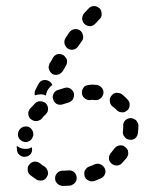

<svg xmlns="http://www.w3.org/2000/svg" viewBox="-20 -586 475 631"><path d="M226 15Q229 12 231 7Q232 2 232 -3Q231 -13 224 -20Q216 -27 205 -26Q196 -25 185 -25Q175 -25 168 -17Q161 -10 161 0Q161 5 163 10Q165 14 169 18Q172 21 177 23Q181 25 186 25Q198 25 209 24Q214 24 218 21Q223 19 226 15ZM325 -14Q327 -19 327 -24Q326 -29 324 -33Q320 -42 310 -46Q301 -50 291 -46Q283 -42 274 -39Q269 -37 265 -34Q262 -30 259 -26Q257 -22 257 -17Q257 -12 258 -7Q260 -2 263 2Q266 5 271 7Q275 10 280 10Q285 10 290 9Q301 5 312 0Q316 -2 320 -6Q323 -9 325 -14ZM119 7Q124 6 128 3Q132 0 134 -5Q140 -13 137 -23Q134 -34 126 -39Q118 -43 112 -49Q104 -55 94 -55Q84 -54 77 -46Q70 -39 71 -28Q71 -18 79 -11Q89 -3 100 4Q104 7 109 7Q114 8 119 7ZM401 -87Q401 -92 398 -96Q395 -100 391 -103Q383 -110 373 -108Q363 -107 356 -98Q351 -91 345 -84Q338 -76 338 -66Q338 -56 346 -49Q350 -45 354 -44Q359 -42 364 -42Q369 -42 373 -44Q378 -46 381 -50Q389 -59 397 -68Q399 -72 401 -77Q402 -82 401 -87ZM64 -71Q74 -72 81 -80Q87 -89 85 -99Q85 -100 85 -102Q78 -98 70 -97Q61 -96 52 -98Q43 -101 36 -106Q35 -106 35 -107Q35 -99 36 -92Q37 -82 45 -76Q54 -69 64 -71ZM58 -120Q62 -119 67 -119Q72 -120 77 -123Q81 -125 84 -129Q87 -133 88 -138L89 -139Q91 -149 86 -158Q81 -167 71 -170Q66 -171 61 -170Q56 -170 52 -167Q48 -165 45 -161Q42 -157 40 -152V-151Q37 -141 42 -132Q48 -123 58 -120ZM427 -191Q423 -194 418 -196Q414 -198 409 -198Q398 -197 391 -190Q384 -182 385 -172Q385 -163 384 -155Q382 -145 389 -137Q395 -128 405 -127Q415 -125 424 -131Q432 -138 433 -148Q435 -161 435 -174Q435 -179 432 -183Q430 -188 427 -191ZM82 -194Q86 -191 91 -189Q96 -188 101 -188Q106 -189 110 -191Q115 -193 118 -197Q123 -204 130 -210Q138 -217 138 -228Q138 -238 131 -246Q128 -249 123 -251Q119 -253 114 -253Q109 -254 104 -252Q99 -250 96 -247Q87 -238 79 -229Q72 -221 73 -211Q74 -200 82 -194ZM362 -281Q357 -280 353 -278Q349 -275 346 -271Q339 -263 341 -253Q342 -242 350 -236Q357 -231 363 -225Q366 -221 371 -219Q375 -217 380 -217Q385 -216 390 -218Q394 -220 398 -223Q406 -230 406 -240Q407 -251 400 -258Q391 -268 381 -276Q377 -279 372 -280Q367 -281 362 -281ZM155 -259Q158 -249 167 -244Q177 -240 186 -243Q195 -246 205 -249Q209 -250 213 -253Q217 -256 220 -260Q222 -265 223 -269Q224 -274 223 -279Q220 -289 211 -295Q202 -300 192 -297Q181 -294 170 -290Q160 -287 156 -278Q151 -268 155 -259ZM282 -308 274 -307Q269 -307 264 -305Q259 -304 256 -300Q253 -296 251 -292Q249 -287 249 -282Q249 -272 256 -265Q264 -257 274 -257L282 -258Q287 -258 293 -257Q298 -257 303 -258Q307 -260 311 -263Q315 -266 317 -271Q320 -275 320 -280Q321 -290 314 -298Q307 -306 297 -307Q289 -308 282 -308ZM96 -290 106 -309Q111 -319 120 -322Q130 -325 140 -320Q144 -318 147 -315Q150 -311 152 -306Q149 -305 147 -303Q140 -296 135 -287Q132 -280 131 -272Q123 -276 115 -276Q105 -276 96 -273Q95 -273 95 -272Q93 -277 94 -282Q94 -286 96 -290ZM148 -385 143 -378Q141 -373 140 -368Q139 -363 141 -359Q142 -354 145 -350Q148 -346 152 -343Q161 -338 171 -341Q181 -344 186 -352L191 -360L197 -371Q200 -375 200 -380Q201 -385 200 -390Q198 -394 195 -398Q192 -402 188 -405Q179 -410 169 -408Q159 -405 154 -396ZM202 -427Q211 -421 221 -423Q231 -425 237 -434Q243 -442 249 -451Q255 -459 253 -469Q251 -480 243 -486Q234 -492 224 -490Q214 -488 208 -480Q202 -471 196 -462Q190 -453 192 -443Q194 -433 202 -427ZM259 -506Q267 -500 277 -500Q287 -501 294 -509Q301 -517 308 -524Q315 -531 314 -541Q314 -552 307 -559Q303 -562 299 -564Q294 -566 289 -566Q284 -566 279 -564Q275 -562 271 -558Q264 -551 256 -542Q250 -534 250 -524Q251 -513 259 -506Z"/></svg>

Font: FRB American Cursive Guidelines Dashed Black
Style: Bold Italic
Weight: 900
Italic angle: -25°
Version: Version 2.0;Modular Font Editor K font №1